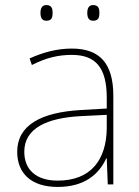

<svg xmlns="http://www.w3.org/2000/svg" viewBox="-20 -729 551 759"><path d="M140 -678C140 -661 145 -647 163 -647C185 -647 188 -661 188 -678C188 -694 185 -709 163 -709C145 -709 140 -694 140 -678ZM325 -678C325 -661 330 -647 348 -647C370 -647 373 -661 373 -678C373 -694 370 -709 348 -709C330 -709 325 -694 325 -678ZM264 -537C205 -537 150 -522 97 -498L106 -472C163 -501 211 -512 264 -512C357 -512 402 -463 402 -343V-300L299 -294C142 -285 48 -234 48 -129C48 -45 102 10 208 10C316 10 372 -42 400 -103H402L406 0H428V-350C428 -480 373 -537 264 -537ZM301 -270 402 -275V-220C400 -99 341 -15 208 -15C123 -15 76 -58 76 -129C76 -222 165 -263 301 -270Z"/></svg>

Font: Noto Sans Telugu Thin
Style: Regular
Weight: 100
Designer: Jelle Bosma - Monotype Design Team
Foundry: Monotype Imaging Inc.
Version: Version 2.005